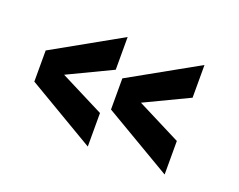

<svg xmlns="http://www.w3.org/2000/svg" viewBox="-71 -675 779 625"><g transform="rotate(20 318.5 -362.5)"><path d="M543.5 -172.4 307.1 -311.5V-419.4L543.5 -551.8V-438.5L391.1 -365.7L543.5 -288.6ZM277.3 -172.4 41.5 -311.5V-419.4L277.3 -551.8V-438.5L125 -365.7L277.3 -288.6Z"/></g></svg>

Font: Antonio SemiBold
Style: Regular
Weight: 600
Designer: Vernon Adams
Foundry: Vernon Adams
Version: Version 1.002